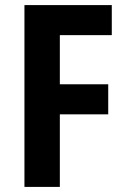

<svg xmlns="http://www.w3.org/2000/svg" viewBox="-20 -734 507 754"><path d="M215 0H76V-714H419V-596H215V-403H405V-285H215Z"/></svg>

Font: Noto Sans Gujarati Condensed
Style: Bold
Weight: 700
Width: 3
Designer: Jelle Bosma - Monotype Design Team, Universal Thirst
Foundry: Monotype Imaging Inc.
Version: Version 2.106; ttfautohint (v1.8.4.7-5d5b)